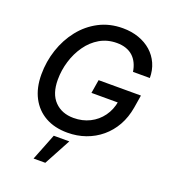

<svg xmlns="http://www.w3.org/2000/svg" viewBox="-170 -861 1087 1224"><g transform="rotate(20 373.5 -249.0)"><path d="M345.7 9.8Q258.3 9.8 195.3 -25.6Q132.3 -61 97.9 -126.7Q63.5 -192.4 63.5 -283.2Q63.5 -370.6 90.6 -451.9Q117.7 -533.2 168.5 -597.7Q219.2 -662.1 291 -699.7Q362.8 -737.3 452.1 -737.3Q511.2 -737.3 560.5 -720Q609.9 -702.6 645.8 -670.9Q681.6 -639.2 701.4 -595Q721.2 -550.8 721.2 -497.6H606.9Q602.1 -529.3 589.8 -554.9Q577.6 -580.6 557.9 -598.6Q538.1 -616.7 510.7 -626.2Q483.4 -635.7 448.7 -635.7Q384.3 -635.7 333.3 -606Q282.2 -576.2 246.6 -525.6Q210.9 -475.1 192.1 -413.3Q173.3 -351.6 173.3 -287.6Q173.3 -191.4 221.9 -141.6Q270.5 -91.8 350.1 -91.8Q410.6 -91.8 460 -116.5Q509.3 -141.1 541.7 -185.8Q574.2 -230.5 584 -290L610.8 -281.2H403.8L418.9 -373H706.1L691.9 -286.1Q680.2 -217.3 649.7 -162.8Q619.1 -108.4 573 -69.8Q526.9 -31.2 469 -10.7Q411.1 9.8 345.7 9.8ZM200.2 238.3 271.5 57.6H377L279.8 238.3Z"/></g></svg>

Font: Inter Medium
Style: Italic
Weight: 500
Italic angle: -9.3988°
Designer: Rasmus Andersson
Foundry: rsms
Version: Version 4.001;git-66647c0bb